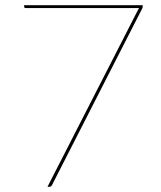

<svg xmlns="http://www.w3.org/2000/svg" viewBox="-20 -720 620 740"><path d="M530 -700V-694Q530 -691 528 -687L180 -6Q177 0 169 0H163L512 -682Q513.5 -685.5 516 -689H79Q73 -689 73 -695V-700Z"/></svg>

Font: Lato TR Hairline
Style: Regular
Weight: 250
Designer: Lukasz Dziedzic
Foundry: Lukasz Dziedzic
Version: Version 1.104 2013